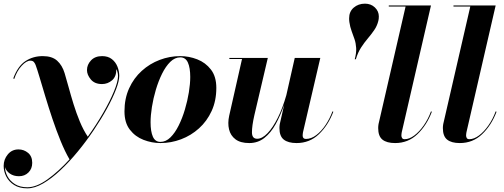

<svg xmlns="http://www.w3.org/2000/svg" viewBox="-40 -780 2781 1060"><path d="M111.1 259.8Q67.1 259.8 38.1 241.3Q9 222.9 -5.4 194.5Q-19.8 166 -19.8 136Q-19.8 99.9 3.1 72.4Q25.9 44.9 62 44.9Q92 44.9 115 64Q137.9 83 137.9 119.1Q137.9 151.6 117.1 172.2Q96.2 192.9 64.7 192.9Q34.9 192.9 14.4 178.3Q-6.1 163.8 -12.5 142.8Q-12 168.5 1.8 194.1Q15.6 219.7 42.8 236.8Q70.1 253.9 111.1 253.9Q161.4 253.9 222.3 210.2Q283.2 166.5 343.8 99.9Q318.6 56.9 294.7 -1.7Q270.8 -60.3 249.4 -124.1Q228 -188 210.1 -247.6Q192.1 -307.1 178.6 -352.9Q165 -398.7 157 -420.2Q154.1 -428.7 147.6 -436.9Q141.1 -445.1 127.4 -445.1Q105.7 -445.1 79.5 -416.6Q53.2 -388.2 38.6 -344.2L33.2 -347.2Q58.1 -414.6 100.1 -442.4Q142.1 -470.2 196 -470.2Q247.6 -470.2 275.5 -444.9Q303.5 -419.7 316.7 -376.2Q326.9 -342.8 339 -298.1Q351.1 -253.4 366.2 -204.6Q381.3 -155.8 400.6 -109.1Q419.9 -62.5 444.6 -25.4Q492.2 -91.8 529.9 -157.3Q567.6 -222.9 589.6 -276.5Q611.6 -330.1 611.6 -360.1Q611.6 -372.1 608.6 -382.1Q605.7 -392.1 602.1 -398.4Q602.8 -357.4 578.7 -336.7Q554.7 -315.9 523.2 -315.9Q482.7 -315.9 461.4 -341.4Q440.2 -366.9 440.2 -393.1Q440.2 -422.9 462.4 -446.5Q484.6 -470.2 523.7 -470.2Q556.6 -470.2 577.6 -453.6Q598.6 -437 608.5 -411.9Q618.4 -386.7 618.4 -361.1Q618.4 -333.3 600.5 -286.3Q582.5 -239.3 550.9 -181.4Q519.3 -123.5 478 -62.3Q436.8 -1 389.6 56.4Q342.5 113.8 293.7 159.7Q244.9 205.6 198.1 232.7Q151.4 259.8 111.1 259.8Z M845.9 9.8Q798.1 9.8 752.3 -7.9Q706.5 -25.6 676.9 -64.1Q647.2 -102.5 647.2 -165Q647.2 -236.3 673 -292.7Q698.7 -349.1 742.7 -388.8Q786.6 -428.5 841.6 -449.3Q896.5 -470.2 955.1 -470.2Q1003.2 -470.2 1049 -452.4Q1094.7 -434.6 1124.5 -396Q1154.3 -357.4 1154.3 -294.9Q1154.3 -223.6 1128.4 -167.2Q1102.5 -110.8 1058.6 -71.3Q1014.6 -31.7 959.6 -11Q904.5 9.8 845.9 9.8ZM845.9 3.4Q875.7 3.4 901 -21.5Q926.3 -46.4 946.4 -86.9Q966.6 -127.4 980.8 -175.4Q995.1 -223.4 1002.7 -270.6Q1010.3 -317.9 1010.3 -355Q1010.3 -406 997.3 -434.7Q984.4 -463.4 955.1 -463.4Q925.5 -463.4 900.1 -438.5Q874.8 -413.6 854.7 -373Q834.7 -332.5 820.4 -284.5Q806.2 -236.6 798.7 -189.3Q791.3 -142.1 791.3 -105Q791.3 -54.2 804 -25.4Q816.7 3.4 845.9 3.4Z M1438.5 -460 1364.3 -144Q1350.8 -84.7 1351 -49.3Q1351.1 -13.9 1379.9 -13.9Q1407.5 -13.9 1437.1 -44.8Q1466.8 -75.7 1493.8 -130Q1520.8 -184.3 1540.8 -254.6L1587.2 -460H1728.3L1632.8 -50Q1632.1 -45.7 1631.5 -40.6Q1630.9 -35.6 1630.9 -32Q1630.9 -12.9 1648.9 -12.9Q1678.2 -12.9 1706.4 -34.4Q1734.6 -55.9 1757.8 -90.7Q1781 -125.5 1795.4 -165L1800.3 -163.1Q1771.7 -88.1 1720.6 -39.2Q1669.4 9.8 1597.4 9.8Q1551 9.8 1526.9 -9.2Q1502.7 -28.1 1502.7 -73Q1502.7 -83.3 1504.6 -95L1529.1 -202.9Q1508.5 -142.6 1481.8 -94.5Q1455.1 -46.4 1419.3 -18.3Q1383.5 9.8 1336.2 9.8Q1287.6 9.8 1260.1 -10.9Q1232.7 -31.5 1224.5 -65.8Q1216.3 -100.1 1225.3 -141.1L1296.1 -454.1H1226.3V-460Z M2048.6 -664.1Q2041.5 -636 2025.6 -613.2Q2009.8 -590.3 1990.6 -567.7Q1971.4 -545.2 1953.6 -517.8Q1935.8 -490.5 1924.6 -452.9H1918.5Q1928 -488.5 1926.4 -514.8Q1924.8 -541 1917.4 -563.1Q1909.9 -585.2 1901.4 -607.9Q1892.8 -630.6 1888.7 -658.7Q1887.9 -663.8 1887.7 -669.3Q1887.5 -674.8 1887.5 -679.2Q1887.5 -716.1 1912.8 -737.9Q1938.2 -759.8 1974.9 -759.8Q2007.8 -759.8 2029.7 -738.9Q2051.5 -718 2051.5 -689Q2051.5 -674.3 2048.6 -664.1Z M2344.2 -163.1Q2315.7 -88.1 2264.5 -39.2Q2213.4 9.8 2141.4 9.8Q2095 9.8 2071.4 -9.2Q2047.9 -28.1 2047.9 -73Q2047.9 -83.3 2049.8 -95L2199.2 -744.1H2106.4V-750H2339.4L2178 -50Q2177.2 -45.7 2176.6 -40.6Q2176 -35.6 2176 -32Q2176 -23.7 2180.1 -17.6Q2184.1 -11.5 2193.8 -11.5Q2219.7 -11.5 2247.3 -32.1Q2274.9 -52.7 2299.3 -87.5Q2323.7 -122.3 2339.4 -165Z M2701.4 -163.1Q2672.9 -88.1 2621.7 -39.2Q2570.6 9.8 2498.5 9.8Q2452.1 9.8 2428.6 -9.2Q2405 -28.1 2405 -73Q2405 -83.3 2407 -95L2556.4 -744.1H2463.6V-750H2696.5L2535.2 -50Q2534.4 -45.7 2533.8 -40.6Q2533.2 -35.6 2533.2 -32Q2533.2 -23.7 2537.2 -17.6Q2541.3 -11.5 2551 -11.5Q2576.9 -11.5 2604.5 -32.1Q2632.1 -52.7 2656.5 -87.5Q2680.9 -122.3 2696.5 -165Z"/></svg>

Font: Bodoni* 36
Style: Bold Italic
Weight: 700
Italic angle: -13°
Version: Version 2.000; ttfautohint (v1.8.1)